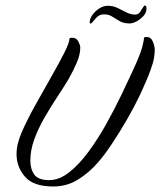

<svg xmlns="http://www.w3.org/2000/svg" viewBox="-20 -671 581 696"><path d="M173 5Q101 5 70.5 -30.5Q40 -66 40 -112Q40 -132 45 -151.5Q50 -171 58 -190Q78 -236 107.5 -289Q137 -342 165.5 -392Q194 -442 213 -479.5Q232 -517 232 -532Q235 -534 238 -534Q241 -534 243 -534Q257 -534 264 -520.5Q271 -507 271 -499Q271 -474 259 -445.5Q247 -417 229 -385Q211 -355 187.5 -319.5Q164 -284 141.5 -245Q119 -206 104.5 -166.5Q90 -127 90 -89Q90 -58 104.5 -38Q119 -18 158 -18Q195 -18 231.5 -47Q268 -76 302 -122.5Q336 -169 366 -223Q396 -277 420.5 -328Q445 -379 462 -416Q489 -475 495.5 -500Q502 -525 502 -535Q505 -536 507.5 -536.5Q510 -537 512 -537Q527 -537 534 -520.5Q541 -504 541 -490Q541 -479 538.5 -462Q536 -445 524.5 -413.5Q513 -382 487 -326Q466 -282 439 -235.5Q412 -189 385 -148.5Q358 -108 335 -82Q304 -46 263.5 -20.5Q223 5 173 5ZM450 -586Q428 -586 413.5 -594.5Q399 -603 386.5 -611Q374 -619 357 -619Q340 -619 329 -606.5Q318 -594 312 -587Q305 -584 305 -589Q305 -603 315 -617Q325 -631 340 -640.5Q355 -650 371 -650Q390 -650 406.5 -642Q423 -634 438.5 -626Q454 -618 470 -618Q481 -618 488 -628Q495 -638 503 -651Q506 -651 508.5 -649.5Q511 -648 511 -640Q511 -625 500 -613Q489 -601 475 -593.5Q461 -586 450 -586Z"/></svg>

Font: Birthstone
Style: Regular
Weight: 400
Designer: Robert E. Leuschke
Foundry: Robert E. Leuschke
Version: Version 1.013; ttfautohint (v1.8.3)